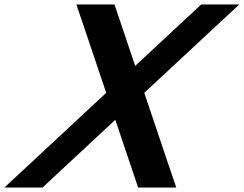

<svg xmlns="http://www.w3.org/2000/svg" viewBox="-113 -790 1092 860"><path d="M492.5 -494.9 755.9 -740 788 -770H959L840.4 -660L533.2 -374.2L639.1 -60L676.6 50H505.6L495.6 20L403.5 -253.4L109.6 20L77.6 50H-93.4L25.1 -60L362.7 -374.2L266.4 -660L229 -770H400L409.9 -740Z"/></svg>

Font: Nordica Plus
Style: NordicaClassicRgObl
Weight: 500
Version: Version 1.01